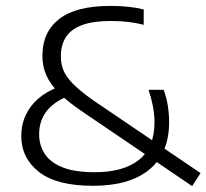

<svg xmlns="http://www.w3.org/2000/svg" viewBox="-20 -622 699 650"><path d="M630.5 8 265.5 -239.5Q212.5 -275 181.5 -305.5Q150.5 -336 137 -366.8Q123.5 -397.5 123.5 -433Q123.5 -513.5 180.5 -557.8Q237.5 -602 353.5 -602Q386.5 -602 414.8 -599Q443 -596 466.5 -590V-538Q442 -544.5 414.2 -547.8Q386.5 -551 356 -551Q295 -551 257.5 -537Q220 -523 203 -496.2Q186 -469.5 186 -431.5Q186 -405 195.2 -383Q204.5 -361 227.8 -337.5Q251 -314 294 -283.5L659 -36ZM295 7Q171.5 7 111.8 -40Q52 -87 52 -161.5Q52 -200 66.8 -231.8Q81.5 -263.5 109.2 -287.8Q137 -312 176.5 -327L208.5 -296Q159 -275 135.8 -243Q112.5 -211 112.5 -167.5Q112.5 -130 131.5 -101Q150.5 -72 191.8 -55.5Q233 -39 300.5 -39Q398 -39 450.5 -80.8Q503 -122.5 503 -208.5Q503 -234.5 497.5 -263Q492 -291.5 483 -318H534Q544 -291.5 548.2 -263.8Q552.5 -236 552.5 -208.5Q552.5 -103.5 485.8 -48.2Q419 7 295 7Z"/></svg>

Font: Encode Sans SC SemiExpanded Light
Style: Regular
Weight: 300
Width: 6
Designer: Multiple Designers
Foundry: Impallari Type
Version: Version 3.002